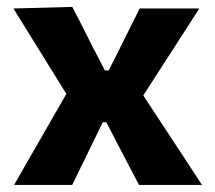

<svg xmlns="http://www.w3.org/2000/svg" viewBox="-20 -523 607 543"><path d="M19.9 0Q39.7 -34.9 54.5 -60.5Q69.4 -86.2 82.5 -109.2Q95.7 -132.3 110.7 -158.3L177.2 -274.1L177.6 -241.4L111 -348.9Q95.4 -374.1 81.6 -396.3Q67.7 -418.6 52.6 -443.1Q37.5 -467.7 18 -499L184.4 -503.5Q200.3 -473.6 213.1 -448Q226 -422.3 240.3 -393.9L276.5 -323.8H287.4L322.5 -393.4Q336.3 -421.6 348.4 -445.8Q360.5 -469.9 375 -499H543.6Q522.4 -466 507.3 -442.5Q492.2 -419 478.6 -398Q465.1 -376.9 448.4 -351.2L378.8 -242.9L370.9 -274.9L448.6 -156.5Q472.8 -119.7 495.6 -85Q518.4 -50.3 551.2 0H373.1Q358.6 -27.6 346.8 -50.4Q334.9 -73.2 320.4 -100.8L280.7 -177.3H270.7L235.2 -104.5Q221.3 -75.8 209.9 -52.7Q198.5 -29.5 184.2 0Z"/></svg>

Font: Commissioner Thin
Style: Regular
Weight: 100
Designer: Kostas Bartsokas
Foundry: Kostas Bartsokas
Version: Version 1.001;gftools[0.9.23]